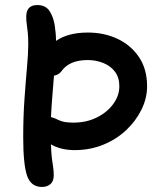

<svg xmlns="http://www.w3.org/2000/svg" viewBox="-20 -730 645 761"><path d="M146 11Q103 11 87.5 -33Q72 -77 72 -187Q72 -267 77 -337.5Q82 -408 87 -463.5Q92 -519 92 -553Q92 -583 90 -601.5Q88 -620 86 -634Q84 -648 84 -664Q84 -710 128 -710Q161 -710 176.5 -686Q192 -662 197 -629Q202 -596 202 -568Q250 -601 328 -601Q393 -601 446 -576Q499 -551 531 -503.5Q563 -456 563 -388Q563 -341 541 -296Q519 -251 480.5 -214.5Q442 -178 389.5 -156.5Q337 -135 276 -135Q248 -135 224 -141Q200 -147 182 -158Q183 -123 185.5 -103.5Q188 -84 190.5 -69Q193 -54 193 -34Q193 -12 180 -0.5Q167 11 146 11ZM223 -447Q212 -433 194 -430Q191 -391 187.5 -349.5Q184 -308 182 -266Q197 -262 215 -253Q233 -244 271 -244Q323 -244 364 -264.5Q405 -285 429 -318Q453 -351 453 -388Q453 -423 435.5 -446Q418 -469 389 -480.5Q360 -492 328 -492Q254 -492 223 -447Z"/></svg>

Font: Shantell Sans Normal
Style: Regular
Weight: 500
Designer: Stephen Nixon, Anya Danilova, Shantell Martin
Foundry: Arrow Type
Version: Version 1.009;[a7da0bfa3]